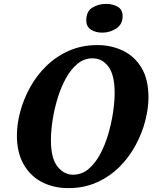

<svg xmlns="http://www.w3.org/2000/svg" viewBox="-20 -957 800 988"><path d="M331 11Q256 11 196 -20Q136 -51 101.5 -111.5Q67 -172 67 -260Q67 -318 84 -382Q101 -446 134.5 -507Q168 -568 218 -617Q268 -666 334 -695.5Q400 -725 482 -725Q552 -725 612 -696.5Q672 -668 708 -608.5Q744 -549 744 -456Q744 -401 728 -337.5Q712 -274 679 -212Q646 -150 596.5 -100Q547 -50 480.5 -19.5Q414 11 331 11ZM356 -58Q400 -58 434.5 -86.5Q469 -115 494.5 -162Q520 -209 536.5 -265Q553 -321 561.5 -377Q570 -433 570 -479Q570 -571 538 -614Q506 -657 456 -657Q413 -657 378.5 -628.5Q344 -600 318.5 -553Q293 -506 276 -450Q259 -394 250.5 -338Q242 -282 242 -236Q242 -143 275.5 -100.5Q309 -58 356 -58ZM506 -789Q472 -789 448 -804.5Q424 -820 424 -852Q424 -899 455.5 -918Q487 -937 526 -937Q560 -937 585.5 -922.5Q611 -908 611 -874Q611 -832 578.5 -810.5Q546 -789 506 -789Z"/></svg>

Font: Noto Serif SemiCondensed ExtraBold
Style: Italic
Weight: 800
Width: 4
Italic angle: -12°
Designer: Monotype Design Team
Foundry: Monotype Imaging Inc.
Version: Version 2.014; ttfautohint (v1.8.4.7-5d5b)